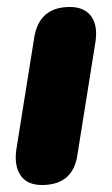

<svg xmlns="http://www.w3.org/2000/svg" viewBox="-20 -521 321 550"><path d="M100 9Q58 9 39 -18.5Q20 -46 27 -94L78 -413Q85 -457 110.5 -479Q136 -501 180 -501Q222 -501 241.5 -474Q261 -447 253 -398L202 -79Q196 -35 170.5 -13Q145 9 100 9Z"/></svg>

Font: Nunito ExtraLight Black
Style: Italic
Weight: 900
Italic angle: -9°
Version: Version 3.602